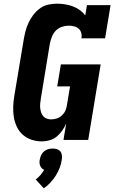

<svg xmlns="http://www.w3.org/2000/svg" viewBox="-20 -763 640 1047"><path d="M209 8Q179 8 152 -1Q125 -10 104.5 -28Q84 -46 72 -71.5Q60 -97 55.5 -124.5Q51 -152 52 -181.5Q53 -211 58 -240L109 -545Q113 -569 119 -592.5Q125 -616 135.5 -638.5Q146 -661 161.5 -681.5Q177 -702 197.5 -717Q218 -732 242 -737.5Q266 -743 290 -743Q312 -743 334.5 -739.5Q357 -736 377 -728.5Q397 -721 414.5 -708.5Q432 -696 445 -679L454 -735H583L553 -554H424Q427 -569 423 -583.5Q419 -598 408.5 -607Q398 -616 383.5 -619.5Q369 -623 354 -623Q336 -623 317 -616.5Q298 -610 284 -595.5Q270 -581 263 -562.5Q256 -544 252 -526L202 -221Q200 -208 199 -195.5Q198 -183 199.5 -171Q201 -159 205 -148Q209 -137 216.5 -128.5Q224 -120 235.5 -116Q247 -112 259 -112Q275 -112 290 -117Q305 -122 317.5 -133.5Q330 -145 336.5 -159.5Q343 -174 345 -190L362 -292H292L312 -412H529L461 0H326L341 -89Q332 -69 319 -50.5Q306 -32 289 -18Q272 -4 250.5 2Q229 8 209 8ZM219 264 175 216Q189 205 200.5 191.5Q212 178 221 163Q213 160 207.5 154Q202 148 199 140.5Q196 133 195.5 124.5Q195 116 197 107Q199 95 204.5 83Q210 71 220 62.5Q230 54 242.5 50.5Q255 47 267 47Q279 47 290.5 50.5Q302 54 309 62.5Q316 71 317.5 83Q319 95 317 107Q314 130 305.5 152Q297 174 284.5 194Q272 214 255.5 232Q239 250 219 264Z"/></svg>

Font: Iosevka Slab HvExObl
Style: Regular
Weight: 900
Width: 7
Italic angle: -9°
Monospace: yes
Designer: Belleve Invis
Foundry: Belleve Invis
Version: Version 11.1.1; ttfautohint (v1.8.3)